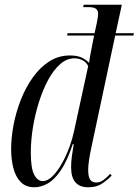

<svg xmlns="http://www.w3.org/2000/svg" viewBox="-20 -780 585 810"><path d="M125 10Q89 10 67.5 -12Q46 -34 36.5 -70.5Q27 -107 27 -150Q27 -200 37.5 -254.5Q48 -309 68.5 -360.5Q89 -412 119 -454Q149 -496 188 -521Q227 -546 275 -546Q304 -546 322.5 -538Q341 -530 356 -515Q358 -534 362.5 -556Q367 -578 369 -590L377 -630H263L265 -640H379L389 -686Q391 -697 392.5 -706.5Q394 -716 394 -723Q394 -735 385.5 -742.5Q377 -750 351 -750H331L333 -760H494L468 -640H545L543 -630H466L374 -198Q370 -178 364.5 -153Q359 -128 355.5 -104Q352 -80 352 -64Q352 -34 360.5 -22Q369 -10 386 -10Q402 -10 417 -21Q432 -32 445 -47L451 -39Q429 -17 407.5 -3.5Q386 10 352 10Q280 10 280 -74Q280 -100 283.5 -122.5Q287 -145 291 -172H287Q264 -102 237 -62Q210 -22 181.5 -6Q153 10 125 10ZM160 -16Q181 -16 202 -37Q223 -58 241.5 -91Q260 -124 273 -160Q286 -196 292 -225L352 -501Q344 -518 328 -526Q312 -534 294 -534Q262 -534 234 -509.5Q206 -485 183.5 -443.5Q161 -402 144.5 -350Q128 -298 119 -243Q110 -188 110 -136Q110 -69 124.5 -42.5Q139 -16 160 -16Z"/></svg>

Font: Noto Serif Display ExtraCondensed
Style: Italic
Weight: 400
Width: 2
Italic angle: -12°
Designer: Monotype Design Team
Foundry: Monotype Imaging Inc.
Version: Version 2.009